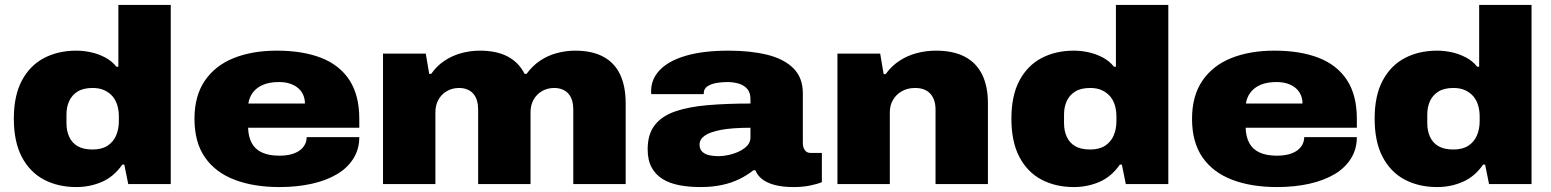

<svg xmlns="http://www.w3.org/2000/svg" viewBox="-20 -745 6278 777"><path d="M289 12Q215 12 158 -18Q101 -48 68.5 -109.5Q36 -171 36 -265Q36 -358 68.5 -419Q101 -480 158 -510Q215 -540 289 -540Q318 -540 348 -533.5Q378 -527 405.5 -512.5Q433 -498 451 -475H459V-725H671V0H499L483 -79H475Q441 -30 392.5 -9Q344 12 289 12ZM355 -140Q392 -140 415.5 -155.5Q439 -171 450 -197Q461 -223 461 -254V-274Q461 -297 455 -318Q449 -339 436 -354.5Q423 -370 403 -379.5Q383 -389 355 -389Q317 -389 294 -374.5Q271 -360 260 -336Q249 -312 249 -282V-246Q249 -216 260 -191.5Q271 -167 294 -153.5Q317 -140 355 -140Z M1111 12Q1007 12 929.5 -17.5Q852 -47 809.5 -108Q767 -169 767 -264Q767 -357 809 -418.5Q851 -480 926 -510Q1001 -540 1100 -540Q1205 -540 1279.5 -511Q1354 -482 1394 -421Q1434 -360 1434 -264V-228H984Q985 -192 998.5 -166.5Q1012 -141 1040 -128Q1068 -115 1110 -115Q1139 -115 1160 -121Q1181 -127 1194.5 -137.5Q1208 -148 1214.5 -161.5Q1221 -175 1221 -190H1434Q1434 -142 1410.5 -104Q1387 -66 1344.5 -40.5Q1302 -15 1242.5 -1.5Q1183 12 1111 12ZM985 -326H1214Q1214 -345 1207 -361Q1200 -377 1186.5 -388.5Q1173 -400 1153.5 -406.5Q1134 -413 1109 -413Q1071 -413 1045 -402Q1019 -391 1004 -371.5Q989 -352 985 -326Z M1530 0V-528H1703L1717 -446H1725Q1747 -478 1778.5 -499Q1810 -520 1847 -530Q1884 -540 1922 -540Q1990 -540 2035 -516Q2080 -492 2103 -446H2111Q2134 -478 2165 -499Q2196 -520 2233 -530Q2270 -540 2307 -540Q2376 -540 2421.5 -515.5Q2467 -491 2489.5 -443.5Q2512 -396 2512 -327V0H2300V-302Q2300 -321 2295.5 -337Q2291 -353 2281.5 -364.5Q2272 -376 2257 -382.5Q2242 -389 2223 -389Q2195 -389 2173 -376Q2151 -363 2139 -341Q2127 -319 2127 -291V0H1915V-302Q1915 -321 1910.5 -337Q1906 -353 1896.5 -364.5Q1887 -376 1872 -382.5Q1857 -389 1838 -389Q1810 -389 1788 -376Q1766 -363 1754 -341Q1742 -319 1742 -291V0Z M2814 12Q2768 12 2729 4.5Q2690 -3 2661.5 -20.5Q2633 -38 2617 -67.5Q2601 -97 2601 -141Q2601 -202 2630 -239Q2659 -276 2713.5 -294.5Q2768 -313 2844.5 -319.5Q2921 -326 3017 -326V-344Q3017 -369 3005 -384Q2993 -399 2971.5 -406Q2950 -413 2922 -413Q2903 -413 2881 -409.5Q2859 -406 2843.5 -396Q2828 -386 2828 -368V-364H2616Q2615 -368 2615 -370.5Q2615 -373 2615 -377Q2615 -425 2650.5 -462Q2686 -499 2756 -519.5Q2826 -540 2928 -540Q3017 -540 3084.5 -523.5Q3152 -507 3190.5 -469Q3229 -431 3229 -367V-165Q3229 -149 3237 -137.5Q3245 -126 3261 -126H3306V-8Q3291 -1 3260 5.5Q3229 12 3192 12Q3145 12 3113 3Q3081 -6 3062.5 -21.5Q3044 -37 3037 -56H3029Q3004 -36 2972.5 -20.5Q2941 -5 2902 3.5Q2863 12 2814 12ZM2888 -113Q2905 -113 2927 -117.5Q2949 -122 2969.5 -131.5Q2990 -141 3003.5 -155Q3017 -169 3017 -189V-228Q2944 -228 2898.5 -219.5Q2853 -211 2832 -196Q2811 -181 2811 -160Q2811 -141 2822.5 -130.5Q2834 -120 2851.5 -116.5Q2869 -113 2888 -113Z M3369 0V-528H3542L3556 -445H3564Q3588 -478 3620 -499Q3652 -520 3690 -530Q3728 -540 3767 -540Q3838 -540 3884.5 -515.5Q3931 -491 3954.5 -443.5Q3978 -396 3978 -327V0H3766V-302Q3766 -321 3761 -337Q3756 -353 3746 -364.5Q3736 -376 3720.5 -382.5Q3705 -389 3683 -389Q3653 -389 3630 -376Q3607 -363 3594 -341Q3581 -319 3581 -291V0Z M4326 12Q4252 12 4195 -18Q4138 -48 4105.5 -109.5Q4073 -171 4073 -265Q4073 -358 4105.5 -419Q4138 -480 4195 -510Q4252 -540 4326 -540Q4355 -540 4385 -533.5Q4415 -527 4442.5 -512.5Q4470 -498 4488 -475H4496V-725H4708V0H4536L4520 -79H4512Q4478 -30 4429.5 -9Q4381 12 4326 12ZM4392 -140Q4429 -140 4452.5 -155.5Q4476 -171 4487 -197Q4498 -223 4498 -254V-274Q4498 -297 4492 -318Q4486 -339 4473 -354.5Q4460 -370 4440 -379.5Q4420 -389 4392 -389Q4354 -389 4331 -374.5Q4308 -360 4297 -336Q4286 -312 4286 -282V-246Q4286 -216 4297 -191.5Q4308 -167 4331 -153.5Q4354 -140 4392 -140Z M5148 12Q5044 12 4966.5 -17.5Q4889 -47 4846.5 -108Q4804 -169 4804 -264Q4804 -357 4846 -418.5Q4888 -480 4963 -510Q5038 -540 5137 -540Q5242 -540 5316.5 -511Q5391 -482 5431 -421Q5471 -360 5471 -264V-228H5021Q5022 -192 5035.5 -166.5Q5049 -141 5077 -128Q5105 -115 5147 -115Q5176 -115 5197 -121Q5218 -127 5231.5 -137.5Q5245 -148 5251.5 -161.5Q5258 -175 5258 -190H5471Q5471 -142 5447.5 -104Q5424 -66 5381.5 -40.5Q5339 -15 5279.5 -1.5Q5220 12 5148 12ZM5022 -326H5251Q5251 -345 5244 -361Q5237 -377 5223.5 -388.5Q5210 -400 5190.5 -406.5Q5171 -413 5146 -413Q5108 -413 5082 -402Q5056 -391 5041 -371.5Q5026 -352 5022 -326Z M5796 12Q5722 12 5665 -18Q5608 -48 5575.5 -109.5Q5543 -171 5543 -265Q5543 -358 5575.5 -419Q5608 -480 5665 -510Q5722 -540 5796 -540Q5825 -540 5855 -533.5Q5885 -527 5912.5 -512.5Q5940 -498 5958 -475H5966V-725H6178V0H6006L5990 -79H5982Q5948 -30 5899.5 -9Q5851 12 5796 12ZM5862 -140Q5899 -140 5922.5 -155.5Q5946 -171 5957 -197Q5968 -223 5968 -254V-274Q5968 -297 5962 -318Q5956 -339 5943 -354.5Q5930 -370 5910 -379.5Q5890 -389 5862 -389Q5824 -389 5801 -374.5Q5778 -360 5767 -336Q5756 -312 5756 -282V-246Q5756 -216 5767 -191.5Q5778 -167 5801 -153.5Q5824 -140 5862 -140Z"/></svg>

Font: Archivo SemiBold SemiExpanded Black
Style: Regular
Weight: 900
Width: 6
Version: Version 2.001